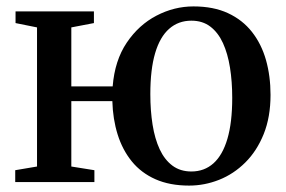

<svg xmlns="http://www.w3.org/2000/svg" viewBox="-20 -568 892 599"><path d="M570 11Q509.5 11 465 -8.8Q420.5 -28.5 391.2 -64.5Q362 -100.5 347 -148.5Q332 -196.5 330.5 -252.5H202.5V-48.5L274.5 -37V0H27.5V-37L95.5 -48.5V-482.5L28.5 -496V-532.5H273V-496L202.5 -482.5V-298.5H331.5Q338 -379.5 375.5 -435Q413 -490.5 468.2 -519.2Q523.5 -548 583.5 -548Q646 -548 691.2 -527Q736.5 -506 766 -468.5Q795.5 -431 809.8 -380.8Q824 -330.5 824 -272Q824 -203 802.8 -150Q781.5 -97 745.2 -61Q709 -25 663.5 -7Q618 11 570 11ZM577 -33Q617.5 -33 646 -58.5Q674.5 -84 689.5 -135Q704.5 -186 704.5 -262.5Q704.5 -313.5 697.5 -357.2Q690.5 -401 675.5 -433.8Q660.5 -466.5 636.2 -485Q612 -503.5 577 -503.5Q536.5 -503.5 507.8 -478.2Q479 -453 464 -402.2Q449 -351.5 449 -274.5Q449 -223 456 -179Q463 -135 478.2 -102.2Q493.5 -69.5 518 -51.2Q542.5 -33 577 -33Z"/></svg>

Font: Merriweather 72pt Medium
Style: Regular
Weight: 500
Version: Version 2.100